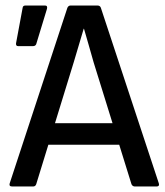

<svg xmlns="http://www.w3.org/2000/svg" viewBox="-20 -675 597 695"><path d="M24 0Q12 0 15 -11L224 -647Q228 -655 235 -655H333Q342 -655 345 -647L555 -11Q558 0 547 0H468Q460 0 456 -8L319 -449Q310 -480 301.5 -510.5Q293 -541 284 -571H283Q274 -541 265 -510.5Q256 -480 247 -450L111 -8Q108 0 100 0ZM139 -151 159 -229H407L427 -151ZM46 -508Q37 -508 38 -518L62 -647Q63 -655 72 -655H143Q153 -655 150 -643L111 -515Q108 -508 99 -508Z"/></svg>

Font: Sofia Sans Semi Condensed Medium
Style: Regular
Weight: 500
Designer: Botio Nikoltchev, Ani Petrova
Foundry: lettersoup
Version: Version 4.100